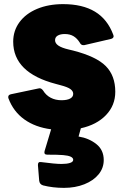

<svg xmlns="http://www.w3.org/2000/svg" viewBox="-20 -578 601 931"><path d="M372 44 361 84Q411 92 447 120.5Q483 149 483 198Q483 237 458 267.5Q433 298 389 315.5Q345 333 290 333Q236 333 189 321Q172 316 170 298L164 224V221Q164 205 180 208Q248 217 278 217Q304 217 319.5 212Q335 207 335 197Q335 178 286 174Q263 172 209 172Q192 172 196 155L228 49Q151 39 98 1Q45 -37 21 -101Q20 -103 20 -108Q20 -118 33 -121L166 -149L172 -150Q181 -150 189 -139Q203 -116 226 -104Q249 -92 278 -92Q305 -92 320 -100Q335 -108 335 -123Q335 -136 321.5 -146Q308 -156 273 -165L251 -171Q44 -225 44 -376Q44 -429 74.5 -470.5Q105 -512 160 -535Q215 -558 286 -558Q380 -558 440.5 -521.5Q501 -485 529 -410L531 -403Q531 -392 517 -389L388 -359H384Q373 -359 367 -371Q354 -392 336.5 -402.5Q319 -413 294 -413Q273 -413 260 -405.5Q247 -398 247 -383Q247 -368 263 -357Q279 -346 313 -338L334 -333Q447 -304 493 -257.5Q539 -211 539 -133Q539 -67 494 -20Q449 27 372 44Z"/></svg>

Font: LINE Seed JP_TTF ExtraBold
Style: Regular
Weight: 800
Designer: LY Corporation & Fontrix & Fontworks
Version: Version 1.015